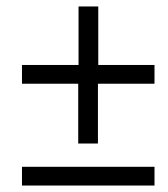

<svg xmlns="http://www.w3.org/2000/svg" viewBox="-20 -574 520 594"><path d="M222 -130H283V-315H458V-373H284V-554H223V-373H48V-315H222ZM48 0H458V-58H48Z"/></svg>

Font: Source Sans Pro
Style: Italic
Weight: 400
Italic angle: -11°
Designer: Paul D. Hunt
Foundry: Adobe Systems Incorporated
Version: Version 3.006;hotconv 1.0.111;makeotfexe 2.5.65597